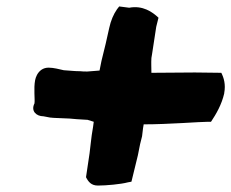

<svg xmlns="http://www.w3.org/2000/svg" viewBox="-20 -676 718 596"><path d="M89 -427C84 -401 89 -367 87 -355C75 -331 93 -315 115 -315C121 -314 130 -312 136 -311H138C139 -311 143 -310 149 -310L196 -308L219 -306L252 -304L271 -298L269 -283C266 -264 263 -247 262 -234L258 -200L247 -126C254 -112 263 -100 284 -100C309 -100 355 -104 377 -110L388 -112L408 -194L415 -229L421 -253L424 -278L426 -290C504 -290 600 -298 626 -298H635C651 -322 668 -351 676 -386V-387C681 -414 675 -434 667 -450L585 -451L450 -450C450 -465 449 -481 450 -496L452 -508L465 -593C466 -598 470 -613 472 -621C453 -639 423 -660 381 -652L350 -656L343 -647C332 -631 324 -612 319 -589L308 -540L295 -487L289 -457C278 -456 266 -455 251 -454C244 -454 234 -454 228 -455H226C210 -455 197 -457 178 -458C165 -461 146 -466 131 -466C123 -466 115 -464 108 -459C96 -450 91 -437 89 -427Z"/></svg>

Font: Vapor
Style: ExBdObl
Weight: 800
Foundry: Cannot Into Space Fonts
Version: Version 0.179